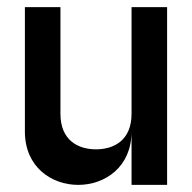

<svg xmlns="http://www.w3.org/2000/svg" viewBox="-20 -520 540 540"><path d="M200 0C275 0 350 -50 350 -150V0H450V-500H350V-200C350 -125 300 -100 250 -100C200 -100 150 -125 150 -200V-500H50V-150C50 -50 125 0 200 0Z"/></svg>

Font: LS-VG5000
Style: Regular
Weight: 400
Designer: Justin Bihan, 2021
Foundry: Justin Bihan, 2021
Version: Version 1.000;Glyphs 3.1.2 (3151)